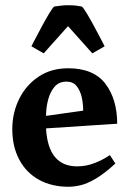

<svg xmlns="http://www.w3.org/2000/svg" viewBox="-20 -698 490 734"><path d="M428 -225 156 -207.2Q164 -62 275 -62Q310 -62 342.6 -75Q375.2 -88 400 -105L421 -73Q380 -35 347 -15.5Q314 4 288.6 10Q263.2 16 242 16Q177.2 16 128.6 -11Q80 -38 53.5 -88Q27 -138 27 -204.5Q27 -266 52.9 -319Q78.9 -372 126.9 -404.5Q175 -437 240.4 -437Q338 -437 383 -377.7Q428 -318.4 428 -225ZM234 -386Q205.6 -386 188.8 -366.5Q172 -347 164 -316.8Q156 -286.6 156 -255L298 -275Q298 -303.1 292 -328.1Q286 -353 272.5 -369.5Q258.9 -386 234 -386ZM100 -521Q103 -527 114.5 -549Q126 -571 140.5 -598Q155 -625 168 -646.5Q181 -668 187 -673Q202 -675 214 -676.5Q226 -678 240 -678Q260 -678 270.5 -676.5Q281 -675 293 -673Q299 -668 312 -646.5Q325 -625 339.5 -598Q354 -571 365.5 -549Q377 -527 380 -521L333 -494L240 -598L147 -494Z"/></svg>

Font: Buenard
Style: Regular
Weight: 400
Version: Version 2.000